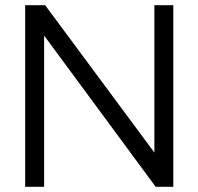

<svg xmlns="http://www.w3.org/2000/svg" viewBox="-20 -720 765 740"><path d="M77 -700H154L575 -132V-700H648V0H580L150 -583V0H77Z"/></svg>

Font: Red Hat Display
Style: Regular
Weight: 400
Designer: Pentagram / MCKL
Foundry: Pentagram / MCKL
Version: Version 1.003; Red Hat Display